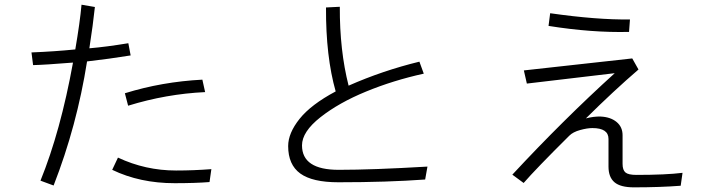

<svg xmlns="http://www.w3.org/2000/svg" viewBox="-20 -765 3040 813"><path d="M113.3 -543Q210.9 -546.9 298.8 -555.7Q318.4 -669.9 325.2 -745.1L381.8 -735.4Q374 -661.1 358.4 -560.5Q428.7 -566.4 523.4 -582L533.2 -530.3Q442.4 -515.6 348.6 -504.9Q305.7 -232.4 207 20.5L151.4 0Q236.3 -209 289.1 -500Q167 -490.2 120.1 -489.3ZM508.8 -370.1Q666 -418.9 836.9 -427.7L848.6 -375Q683.6 -367.2 522.5 -317.4ZM455.1 -45.9 479.5 -97.7Q595.7 -43 725.6 -43Q800.8 -43 875 -48.8L867.2 5.9Q806.6 10.7 719.7 10.7Q572.3 10.7 455.1 -45.9Z M1200.2 -146.5Q1200.2 -201.2 1248.5 -261.7Q1296.9 -322.3 1401.4 -377.9Q1359.4 -525.4 1360.4 -733.4L1418.9 -736.3Q1418 -551.8 1456.1 -402.3Q1599.6 -465.8 1755.9 -503.9L1774.4 -453.1Q1645.5 -424.8 1530.3 -377.4Q1415 -330.1 1336.9 -268.6Q1258.8 -207 1258.8 -149.4Q1258.8 -45.9 1414.1 -45.9Q1557.6 -45.9 1790 -59.6L1780.3 -4.9Q1619.1 6.8 1413.1 6.8Q1302.7 6.8 1251.5 -30.3Q1200.2 -67.4 1200.2 -146.5Z M2302.7 -655.3 2309.6 -709Q2507.8 -680.7 2647.5 -682.6L2643.6 -629.9Q2486.3 -626 2302.7 -655.3ZM2149.4 -25.4Q2364.3 -256.8 2583 -455.1L2210.9 -411.1L2198.2 -466.8L2657.2 -517.6L2683.6 -470.7Q2578.1 -379.9 2460.9 -263.7Q2495.1 -272.5 2523.4 -271.5Q2565.4 -269.5 2590.8 -248.5Q2616.2 -227.5 2616.2 -192.4V-71.3Q2616.2 -44.9 2628.4 -34.7Q2640.6 -24.4 2674.8 -24.4Q2799.8 -24.4 2870.1 -33.2L2862.3 21.5Q2774.4 28.3 2664.1 28.3Q2607.4 28.3 2582 6.8Q2556.6 -14.6 2556.6 -59.6V-176.8Q2556.6 -222.7 2488.3 -222.7Q2466.8 -222.7 2436.5 -214.4Q2406.2 -206.1 2390.6 -190.4Q2248 -48.8 2197.3 9.8Z"/></svg>

Font: Gothic A1 Light
Style: Regular
Weight: 300
Version: Version 2.50